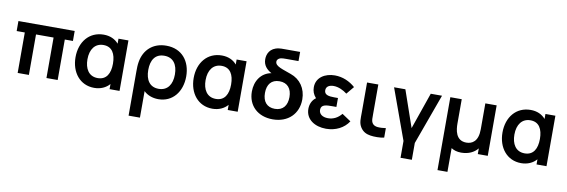

<svg xmlns="http://www.w3.org/2000/svg" viewBox="-63 -1259 5979 2023"><g transform="rotate(10 2926.0 -247.5)"><path d="M123.5 0H243.5V-433H431.5V0H551.5V-433H638.5V-540H36.5V-433H123.5Z M944 15C1012 15 1069 -11 1107 -55V0H1213.5V-540H1107V-486.5C1070 -530 1015.5 -555 947.5 -555C792.5 -555 695 -434 695 -270C695 -108 791 15 944 15ZM822.5 -269.5C822.5 -378 874.5 -447 964 -447C1056 -447 1095.5 -375.5 1095.5 -270C1095.5 -165.5 1056 -93 962.5 -93C865 -93 822.5 -172 822.5 -269.5Z M1352.5 -232V240H1474V-44C1509 -8 1565.5 15 1630 15C1782.5 15 1879 -107.5 1879 -272C1879 -434 1785 -555 1617.5 -555C1473.5 -555 1380.5 -465.5 1359 -336C1353 -303 1352.5 -268 1352.5 -232ZM1473 -270.5C1473 -375.5 1517 -447 1614.5 -447C1710.5 -447 1758 -377.5 1758 -271C1758 -166 1710.5 -93 1614.5 -93C1520 -93 1473 -163 1473 -270.5Z M2208 15C2276 15 2333 -11 2371 -55V0H2477.5V-540H2371V-486.5C2334 -530 2279.5 -555 2211.5 -555C2056.5 -555 1959 -434 1959 -270C1959 -108 2055 15 2208 15ZM2086.5 -269.5C2086.5 -378 2138.5 -447 2228 -447C2320 -447 2359.5 -375.5 2359.5 -270C2359.5 -165.5 2320 -93 2226.5 -93C2129 -93 2086.5 -172 2086.5 -269.5Z M2853.5 15C3018.5 15 3125.5 -92.5 3125.5 -245.5C3125.5 -362.5 3062 -453.5 2958.5 -489C2872 -522 2787 -539.5 2787 -590C2787 -613 2803.5 -626.5 2826 -633C2841 -636.5 2858 -637 2880 -637H3016V-735H2852.5C2821 -735 2806.5 -735 2789 -732.5C2693.5 -719.5 2667 -650 2667 -596C2667 -531 2705.5 -490 2757 -462C2649.5 -442.5 2587.5 -350 2587.5 -236C2587.5 -84.5 2694.5 15 2853.5 15ZM2726 -245.5C2726 -336 2770 -393 2857 -393C2942 -393 2988 -337 2988 -246C2988 -156.5 2943.5 -98 2857 -98C2772.5 -98 2726 -152 2726 -245.5Z M3424 15C3527 15 3616 -30.5 3664.5 -106.5L3569.5 -170C3531 -124 3484 -98 3426 -98C3365.5 -98 3328.5 -126.5 3328.5 -171.5C3328.5 -230 3388 -230.5 3453 -230.5H3493V-326H3453.5C3392.5 -326 3346.5 -334.5 3346.5 -383C3346.5 -426 3383.5 -443 3426.5 -443C3478.5 -443 3531.5 -417.5 3571.5 -386.5L3639.5 -468.5C3580 -521.5 3504 -555 3420.5 -555C3316.5 -555 3222.5 -500 3222.5 -394C3222.5 -353 3235.5 -317 3265.5 -283.5C3227 -256.5 3205.5 -211 3205.5 -159.5C3205.5 -46.5 3305.5 15 3424 15Z M3897.5 4C3936 10.5 4005 11 4045 0V-101C4016.5 -96.5 3983.5 -94.5 3957 -97C3934 -99 3911 -108 3898 -130C3884.5 -152.5 3887 -183 3887 -227.5V-540H3766.5V-220.5C3766.5 -152 3761.5 -109 3789 -64C3818 -17 3858 -2.5 3897.5 4Z M4251.5 180H4372.5V0L4568.5 -540H4448L4312 -148.5L4176.5 -540H4055.5L4251.5 0Z M4657.5 240H4764V-14C4791 4.5 4826.5 15.5 4870 15.5C4947.5 15.5 5007.5 -13 5046.5 -61V0H5153V-540H5032V-262.5C5032 -131.5 4967 -98 4906 -98C4790.5 -98 4779.5 -213.5 4779.5 -280V-540H4657.5Z M5512 15C5580 15 5637 -11 5675 -55V0H5781.5V-540H5675V-486.5C5638 -530 5583.5 -555 5515.5 -555C5360.5 -555 5263 -434 5263 -270C5263 -108 5359 15 5512 15ZM5390.5 -269.5C5390.5 -378 5442.5 -447 5532 -447C5624 -447 5663.5 -375.5 5663.5 -270C5663.5 -165.5 5624 -93 5530.5 -93C5433 -93 5390.5 -172 5390.5 -269.5Z"/></g></svg>

Font: Manrope
Style: Bold
Weight: 700
Designer: Mikhail Sharanda
Foundry: Mikhail Sharanda
Version: Version 4.505;FEAKit 1.0